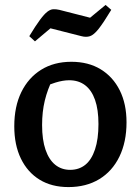

<svg xmlns="http://www.w3.org/2000/svg" viewBox="-20 -750 565 780"><path d="M258 10Q190 10 141 -20Q92 -50 65 -105.5Q38 -161 38 -237Q38 -317 66.5 -375.5Q95 -434 147 -466.5Q199 -499 270 -499Q339 -499 389 -468.5Q439 -438 466.5 -383Q494 -328 494 -253Q494 -173 465 -113.5Q436 -54 383 -22Q330 10 258 10ZM265 -60Q301 -60 326.5 -80.5Q352 -101 366 -143Q380 -185 380 -246Q380 -305 366 -344.5Q352 -384 325.5 -404Q299 -424 261 -424Q236 -424 205 -414.5Q174 -405 130 -386L195 -431Q173 -387 162 -341.5Q151 -296 151 -242Q151 -182 165 -141.5Q179 -101 204.5 -80.5Q230 -60 265 -60ZM122 -582 99 -603Q125 -646 142.5 -669.5Q160 -693 172.5 -702.5Q185 -712 196.5 -712.5Q208 -713 221 -710L346 -678L409 -730L432 -710Q400 -657 380.5 -632.5Q361 -608 345.5 -603Q330 -598 311 -603L185 -635Z"/></svg>

Font: Piazzolla 24pt SemiBold
Style: Regular
Weight: 600
Designer: Juan Pablo del Peral
Foundry: Huerta Tipografica
Version: Version 2.005